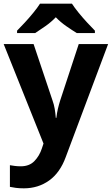

<svg xmlns="http://www.w3.org/2000/svg" viewBox="-20 -786 609 1046"><path d="M0 -546H163L266 -239Q274 -217 278 -193.5Q282 -170 284 -144H287Q290 -170 295.5 -193.5Q301 -217 308 -239L409 -546H569L338 70Q307 155 247.5 197.5Q188 240 110 240Q85 240 66.5 237.5Q48 235 34 232V114Q45 116 60.5 118Q76 120 93 120Q140 120 167.5 91.5Q195 63 208 23L217 -4ZM372 -766Q386 -744 408.5 -716.5Q431 -689 455 -663Q479 -637 497 -619V-606H398Q372 -622 341 -643.5Q310 -665 284 -692Q258 -665 228 -644Q198 -623 172 -606H73V-619Q92 -638 115.5 -663.5Q139 -689 161.5 -716.5Q184 -744 198 -766Z"/></svg>

Font: Noto Sans Adlam
Style: Regular
Weight: 400
Designer: Mark Jamra, Neil Patel
Foundry: JamraPatel LLC
Version: Version 3.001